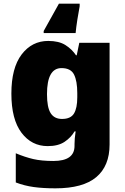

<svg xmlns="http://www.w3.org/2000/svg" viewBox="-20 -786 683 1046"><path d="M243 -563Q301 -563 336.5 -540.5Q372 -518 394 -485H398L412 -553H577V1Q577 118 504.5 179Q432 240 282 240Q215 240 164 233Q113 226 66 208V49Q116 70 161 80.5Q206 91 271 91Q386 91 386 9V-1Q386 -30 392 -70H386Q367 -37 332 -13.5Q297 10 240 10Q152 10 97 -63Q42 -136 42 -276Q42 -416 98 -489.5Q154 -563 243 -563ZM315 -415Q236 -415 236 -273Q236 -201 256 -169.5Q276 -138 318 -138Q365 -138 383 -167.5Q401 -197 401 -256V-279Q401 -344 383.5 -379.5Q366 -415 315 -415ZM414 -752Q408 -721 401.5 -679.5Q395 -638 392 -606H218V-617Q239 -654 257.5 -688Q276 -722 301 -766H414Z"/></svg>

Font: Noto Sans Ethiopic Black
Style: Regular
Weight: 900
Designer: Monotype Design Team
Foundry: Monotype Imaging Inc.
Version: Version 2.102; ttfautohint (v1.8.4.7-5d5b)